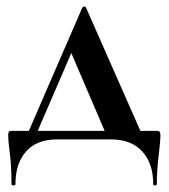

<svg xmlns="http://www.w3.org/2000/svg" viewBox="-20 -425 513 584"><path d="M242 -401 418 -2H309L192 -275L235 -352L84 -2H57L230 -401Q232 -405 236.5 -405Q241 -405 242 -401ZM9 34Q5 4 5 -12Q5 -21 7 -24Q9 -27 16 -27H456Q464 -27 466 -23.5Q468 -20 468 -12Q468 1 464 35Q457 91 457 135Q457 139 451.5 139Q446 139 446 135Q446 72 412.5 35.5Q379 -1 318 -1H153Q92 -1 59.5 35.5Q27 72 27 135Q27 139 21 139Q15 139 15 135Q15 78 9 34Z"/></svg>

Font: Cormorant Garamond
Style: Bold
Weight: 700
Designer: Christian Thalmann (Catharsis Fonts)
Foundry: Catharsis Fonts
Version: Version 4.000